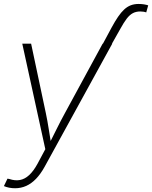

<svg xmlns="http://www.w3.org/2000/svg" viewBox="-32 -769 789 996"><path d="M502 -542.5 547.9 -627.9Q564.9 -659.2 580.6 -682.1Q596.2 -705.1 612.1 -719.7Q627.9 -734.4 646.2 -741.5Q664.6 -748.5 687.5 -748.5Q702.1 -748.5 715.3 -746.3Q728.5 -744.1 736.8 -741.2L726.6 -704.6Q720.7 -707 711.9 -708.3Q703.1 -709.5 695.8 -709.5Q673.8 -709.5 657.5 -700.9Q641.1 -692.4 625.7 -672.6Q610.4 -652.8 592.3 -619.6L548.8 -542.5ZM-11.7 196.3 6.8 157.7 17.1 159.7Q45.9 169.4 71.3 164.8Q96.7 160.2 119.4 139.2Q142.1 118.2 162.6 80.6L203.1 4.9L83.5 -542.5H129.4L205.6 -183.1Q214.4 -141.1 220.9 -99.1Q227.5 -57.1 234.4 -15.6H219.7Q240.7 -57.1 261.5 -99.1Q282.2 -141.1 305.2 -183.1L500.5 -542.5H550.3L199.2 96.7Q178.7 133.8 155 158.4Q131.3 183.1 104.2 195.3Q77.1 207.5 46.4 207.5Q30.3 207.5 15.4 204.6Q0.5 201.7 -11.7 196.3Z"/></svg>

Font: Inter 16pt ExtraLight
Style: Italic
Weight: 250
Italic angle: -9.3988°
Version: Version 4.001;git-66647c0bb